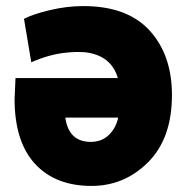

<svg xmlns="http://www.w3.org/2000/svg" viewBox="-20 -578 613 632"><path d="M546 -265Q546 -123 468 -44.5Q390 34 281 34Q162 34 95 -39Q28 -112 28 -252Q28 -262 29.5 -286Q31 -310 31 -321H368Q346 -396 260 -406Q229 -408 201 -405Q144 -400 83 -373L59 -516Q90 -532 145.5 -545Q201 -558 254 -558Q399 -558 472.5 -477.5Q546 -397 546 -265ZM369 -191H195Q206 -111 279 -111Q315 -111 338.5 -134Q362 -157 369 -191Z"/></svg>

Font: Repo
Style: ExtraBold
Weight: 800
Designer: Stefan Peev
Foundry: Context Ltd
Version: Version 001.000